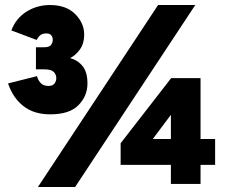

<svg xmlns="http://www.w3.org/2000/svg" viewBox="-20 -732 899 764"><path d="M180 -277Q115 -277 73.2 -309.8Q31.5 -342.5 12 -400L127 -429Q133 -409.5 143.8 -399.8Q154.5 -390 173 -390Q189.5 -390 196.8 -399.5Q204 -409 204 -421Q204 -435.5 193.8 -445.8Q183.5 -456 157 -456H123V-544H156Q177 -544 183.5 -553.8Q190 -563.5 190 -574Q190 -584 184 -591.5Q178 -599 165 -599Q150 -599 141.5 -592.8Q133 -586.5 126 -573L25 -611Q44.5 -660.5 86.2 -686.2Q128 -712 179 -712Q243 -712 279 -676.2Q315 -640.5 315 -594Q315 -559 298 -535.2Q281 -511.5 259 -501Q290.5 -492 309.2 -468.2Q328 -444.5 328 -400Q328 -350 292.2 -313.5Q256.5 -277 180 -277ZM131 12 609 -712H757L279 12ZM660 0V-76H460V-162L661 -421H778V-179H836V-76H778V0ZM588 -179H660V-275Z"/></svg>

Font: Overpass Black
Style: Regular
Weight: 900
Designer: Delve Withrington, Dave Bailey, Thomas Jockin
Foundry: Delve Fonts LLC
Version: Version 4.000; ttfautohint (v1.8.3)